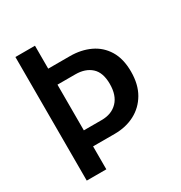

<svg xmlns="http://www.w3.org/2000/svg" viewBox="-157 -774 838 888"><g transform="rotate(-30 262.0 -330.0)"><path d="M51 -660H155.5V-537.5H271Q331 -537.5 378.2 -515.2Q425.5 -493 453 -448Q480.5 -403 480.5 -334.5Q480.5 -266.5 453 -219.2Q425.5 -172 378.2 -147.2Q331 -122.5 271 -122.5H155.5V0H51ZM155.5 -208H251Q304 -208 335.5 -240.5Q367 -273 367 -334Q367 -395 335.5 -423.5Q304 -452 251 -452H155.5Z"/></g></svg>

Font: League Spartan Medium
Style: Regular
Weight: 500
Foundry: The League of Moveable Type
Version: Version 2.002